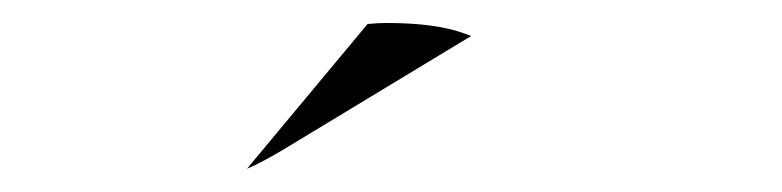

<svg xmlns="http://www.w3.org/2000/svg" viewBox="-20 -684 680 167"><path d="M299.7 -663.1C304.3 -663.6 310.4 -664 315 -664C356.2 -664 375.2 -658.5 389.8 -652.7L225.8 -553.5C213.1 -546 202.8 -540.5 194.8 -537.2Z"/></svg>

Font: Linux Libertine Mono O 
Style: Mono Bold
Weight: 400
Designer: Philipp H. Poll
Foundry: Philipp H. Poll
Version: Version 5.1.7